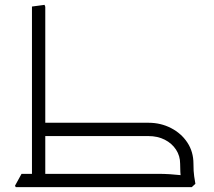

<svg xmlns="http://www.w3.org/2000/svg" viewBox="-20 -773 884 793"><path d="M112 0V-746L164 -753L167 -745V0ZM45 0 42 -6 69 -55H179V0ZM149 -211V-266H530V-211ZM149 0V-55H530V0ZM724 -97Q724 -129 707 -155Q690 -181 660.5 -196Q631 -211 593 -211H458V-222L463 -266H593Q644 -266 686.5 -244Q729 -222 754 -184Q779 -146 779 -97ZM358 0 355 -6 381 -55H492V0ZM381 0V-55H632Q657 -55 681.5 -53.5Q706 -52 722 -50Q738 -48 738 -48V0ZM437 -211 434 -217 460 -266H571V-211ZM733 0Q731 -13 727.5 -36Q724 -59 724 -97H779Q779 -64 782 -45Q785 -26 787 -14L772 0Z"/></svg>

Font: Fustat Light
Style: Regular
Weight: 300
Designer: Mohamed Gaber, Khaled Hosny, Laura Garcia Mut
Foundry: Kief Type Foundry, Alif Type Foundry, Hard Type Foundry
Version: Version 1.007